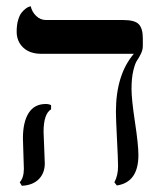

<svg xmlns="http://www.w3.org/2000/svg" viewBox="-20 -580 518 613"><path d="M119.1 -159.2C119.1 -197.3 127.1 -221.2 143.1 -231V-244.1C138.8 -246.7 133.1 -248 126 -248C101.9 -248 83.7 -238.4 71.5 -219.2C59.3 -200 53.2 -173 53.2 -138.2C53.2 -131.7 53.7 -115.3 54.7 -89.1C55.7 -62.9 56.2 -46.9 56.2 -41C56.2 -22.1 51.8 -7.8 43 2L49.8 13.2C73.6 11.9 91.7 4.7 104.2 -8.3C116.8 -21.3 123 -37.9 123 -58.1C123 -64.3 122.4 -81.1 121.1 -108.4C119.8 -135.7 119.1 -152.7 119.1 -159.2ZM399.9 -295.9C399.9 -318.7 401.8 -338.1 405.5 -354C409.3 -370 413.4 -381.2 418 -387.7C422.5 -394.2 426.7 -401.4 430.4 -409.4C434.2 -417.4 436 -425.6 436 -434.1V-458C436 -478.5 431.8 -493.3 423.3 -502.4C414.9 -511.6 398.1 -516.1 373 -516.1H127C114.9 -516.1 104.4 -520.4 95.5 -529.1C86.5 -537.7 80.7 -548 78.1 -560.1L73.2 -558.6C70.3 -557.9 66.7 -556 62.3 -552.7C57.9 -549.5 53.5 -545.2 49.1 -539.8C44.7 -534.4 40.9 -526.4 37.8 -515.9C34.7 -505.3 33.2 -493 33.2 -479C33.2 -458.2 40.2 -441.2 54.2 -428C68.2 -414.8 87.4 -408.2 111.8 -408.2H407.2C369.1 -363.3 350.1 -301.6 350.1 -223.1C350.1 -209.1 351.2 -180.1 353.5 -136C355.8 -91.9 356.9 -62.8 356.9 -48.8C356.9 -29.3 353 -12.4 345.2 2L353 12.2C398.9 5.4 421.9 -27 421.9 -85C421.9 -107.1 418.2 -142.3 410.9 -190.4C403.6 -238.6 399.9 -273.8 399.9 -295.9Z"/></svg>

Font: Linux Biolinum G
Style: Bold
Weight: 700
Designer: Philipp H. Poll
Foundry: Philipp H. Poll
Version: Version 1.1.0